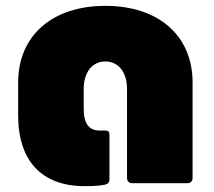

<svg xmlns="http://www.w3.org/2000/svg" viewBox="-20 -626 730 656"><path d="M269 10C308 10 323 8 338 5C349 3 354 -3 354 -14V-162C354 -177 351 -180 338 -180H320C284 -180 266 -204 266 -254V-322C266 -379 295 -416 340 -416C385 -416 414 -379 414 -322V-18C414 -7 421 0 432 0H620C631 0 638 -7 638 -18V-344C638 -504 522 -606 340 -606C158 -606 42 -504 42 -344V-232C42 -76 123 10 269 10Z"/></svg>

Font: LINE Seed Sans TH Heavy
Style: Regular
Weight: 900
Designer: Dalton Maag Ltd | Thai characters by Cadson Demak Co.,Ltd.
Foundry: Dalton Maag Ltd
Version: Version 1.003